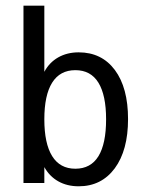

<svg xmlns="http://www.w3.org/2000/svg" viewBox="-20 -651 540 683"><path d="M357.4 -226.6Q357.4 -312.5 330.1 -356.9Q302.7 -401.4 248 -401.4Q193.4 -401.4 165.5 -356.9Q137.7 -312.5 137.7 -226.6Q137.7 -140.6 165.5 -95.7Q193.4 -50.8 248 -50.8Q302.7 -50.8 330.1 -95.2Q357.4 -139.6 357.4 -226.6ZM137.7 -395.5Q155.3 -428.7 187 -446.8Q218.8 -464.8 259.8 -464.8Q341.8 -464.8 388.7 -401.9Q435.5 -338.9 435.5 -227.5Q435.5 -116.2 388.2 -52.2Q340.8 11.7 259.8 11.7Q218.8 11.7 187.5 -5.9Q156.2 -23.4 137.7 -56.6V0H63.5V-630.9H137.7Z"/></svg>

Font: BabelStone Xiangqi Colour
Style: Regular
Weight: 400
Designer: Andrew West
Foundry: BabelStone
Version: Version 11.001 November 01, 2021